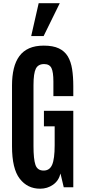

<svg xmlns="http://www.w3.org/2000/svg" viewBox="-20 -1149 528 1178"><path d="M226.1 8.8Q148.4 8.8 101.1 -52.5Q53.7 -113.8 53.7 -251.5V-625Q53.7 -682.6 64.7 -728Q75.7 -773.4 98.9 -804.9Q122.1 -836.4 159.2 -852.8Q196.3 -869.1 248.5 -869.1Q305.2 -869.1 340.8 -852.3Q376.5 -835.4 395.8 -803.5Q415 -771.5 422.4 -725.1Q429.7 -678.7 429.7 -620.1V-559.1H307.6V-648.9Q307.6 -707 295.7 -731.4Q283.7 -755.9 250.5 -755.9Q213.9 -755.9 199.7 -727.3Q185.5 -698.7 185.5 -626V-253.4Q185.5 -172.4 197.5 -137.5Q209.5 -102.5 247.6 -102.5Q284.7 -102.5 300 -138.4Q315.4 -174.3 315.4 -258.3V-374H249.5V-469.2H429.7V0H371.1L351.1 -84.5Q340.3 -40 305.4 -15.6Q270.5 8.8 226.1 8.8ZM171.4 -927.7 217.3 -1129.4H346.7L247.6 -927.7Z"/></svg>

Font: Antonio
Style: Bold
Weight: 700
Designer: Vernon Adams
Foundry: Vernon Adams
Version: Version 1.002